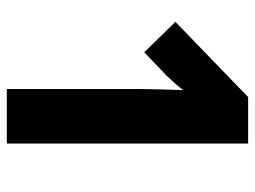

<svg xmlns="http://www.w3.org/2000/svg" viewBox="-110 -712 730 549"><g transform="rotate(90 254.5 -438.0)"><path d="M391 -93V-783H258L43 -575L130 -486L199 -552C214 -568 233 -589 238 -598C237 -557 235 -500 235 -464V-93Z"/></g></svg>

Font: Noto Sans Kannada UI Condensed ExtraBold
Style: Regular
Weight: 800
Width: 3
Designer: Jelle Bosma - Monotype Design Team
Foundry: Monotype Imaging Inc.
Version: Version 2.005